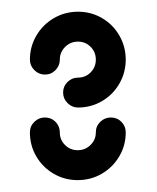

<svg xmlns="http://www.w3.org/2000/svg" viewBox="-20 -687 268 328"><path d="M169.3 -486.3Q180 -486.3 187.4 -478.9Q194.8 -471.5 194.8 -460.7Q194.8 -438.5 183.7 -419.8Q172.6 -401.1 153.9 -390.2Q135.2 -379.3 112.6 -379.3Q90.4 -379.3 71.7 -390.2Q53 -401.1 42 -419.8Q31.1 -438.5 31.1 -460.7Q31.1 -471.5 38.7 -478.9Q46.3 -486.3 56.7 -486.3Q67.4 -486.3 74.8 -478.9Q82.2 -471.5 82.2 -460.7Q82.2 -448.1 91.1 -439.3Q100 -430.4 112.6 -430.4Q125.6 -430.4 134.6 -439.3Q143.7 -448.1 143.7 -460.7Q143.7 -471.5 151.3 -478.9Q158.9 -486.3 169.3 -486.3ZM56.7 -559.6Q46.3 -559.6 38.7 -567.2Q31.1 -574.8 31.1 -585.2Q31.1 -607.4 42.2 -626.3Q53.3 -645.2 72.2 -656.1Q91.1 -667 113.3 -667Q135.6 -667 154.3 -656.1Q173 -645.2 183.9 -626.3Q194.8 -607.4 194.8 -585.2Q194.8 -563 183.9 -544.1Q173 -525.2 154.3 -514.3Q135.6 -503.3 113.3 -503.3Q103 -503.3 95.4 -510.9Q87.8 -518.5 87.8 -528.9Q87.8 -539.6 95.4 -547Q103 -554.4 113.3 -554.4Q125.9 -554.4 134.8 -563.3Q143.7 -572.2 143.7 -585.2Q143.7 -598.1 134.8 -607Q125.9 -615.9 113.3 -615.9Q100.4 -615.9 91.3 -606.9Q82.2 -597.8 82.2 -585.2Q82.2 -574.8 74.8 -567.2Q67.4 -559.6 56.7 -559.6Z"/></svg>

Font: 26F Galaxy Hebrew Extra Bold
Style: Regular
Weight: 800
Designer: C₂₉H₂₅N₃O₅
Version: Version 1.000